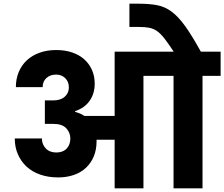

<svg xmlns="http://www.w3.org/2000/svg" viewBox="-20 -1020 1215 1040"><path d="M601 0V-263H503V-254Q503 -209 488 -173Q473 -137 446 -111.5Q419 -86 380.5 -72.5Q342 -59 295 -59Q242 -59 198.5 -74Q155 -89 124.5 -117Q94 -145 77 -184Q60 -223 60 -270H207Q207 -238 228 -216Q249 -194 285 -194Q321 -194 341 -215Q361 -236 361 -270Q361 -301 339 -325Q317 -349 268 -349H223V-476H268Q308 -476 330.5 -496Q353 -516 353 -546Q353 -578 333 -597Q313 -616 284 -616Q252 -616 231.5 -597.5Q211 -579 211 -548H66Q66 -593 81.5 -630Q97 -667 125.5 -693.5Q154 -720 194.5 -734.5Q235 -749 284 -749Q332 -749 370.5 -736Q409 -723 436 -699Q463 -675 478 -641.5Q493 -608 493 -567Q493 -513 465.5 -474Q438 -435 387 -418V-414Q417 -406 437 -392H601V-740H921Q892 -784 871.5 -810.5Q851 -837 831.5 -851Q812 -865 789 -869.5Q766 -874 733 -874H681V-1000H730Q788 -1000 830.5 -992Q873 -984 909.5 -957Q946 -930 983 -878.5Q1020 -827 1068 -740H1175V-609H1077V0H920V-609H757V0Z"/></svg>

Font: SVN-Poppins
Style: Bold
Weight: 700
Designer: Ninad Kale (Devanagari), Jonny Pinhorn (Latin)
Foundry: Indian Type Foundry
Version: Version 3.200;PS 1.000;hotconv 16.6.54;makeotf.lib2.5.65590